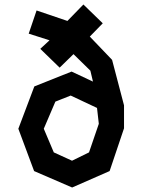

<svg xmlns="http://www.w3.org/2000/svg" viewBox="-20 -812 640 853"><path d="M142.5 -765.5 107.5 -662.5 200 -633 159 -595 245 -511.5 306.5 -571.5 381.5 -498 393 -449.5 298 -494 132.5 -428 61.5 -240 131.5 -52 300.5 21 467 -52 531 -242V-344L478 -546L379 -649.5L436.5 -708.5L350.5 -792L279.5 -719ZM219 -135 174.5 -240 226 -360.5 294 -387.5 411 -332.5 419 -262 375.5 -135 300 -98Z"/></svg>

Font: Kode
Style: Regular
Weight: 400
Monospace: yes
Designer: Isa Ozler
Foundry: Kadena LLC
Version: Version 1.000;gftools[0.9.28]